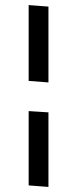

<svg xmlns="http://www.w3.org/2000/svg" viewBox="-20 -731 304 757"><path d="M93 -711V-412L171 -406V-705ZM93 -293V0L171 6V-288Z"/></svg>

Font: Catamaran
Style: Regular
Weight: 400
Designer: Pria Ravichandran
Version: Version 2.000